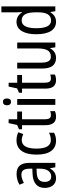

<svg xmlns="http://www.w3.org/2000/svg" viewBox="928 -1728 810 2705"><g transform="rotate(-90 1332.5 -375.0)"><path d="M236 -546C179 -546 126 -531 83 -505L109 -443C149 -465 187 -478 225 -478C282 -478 309 -443 309 -359V-324L239 -321C107 -316 38 -256 38 -150C38 -58 85 10 172 10C239 10 279 -18 312 -75H315L329 0H391V-363C391 -483 345 -546 236 -546ZM252 -262 309 -265V-213C309 -113 264 -58 198 -58C152 -58 123 -87 123 -151C123 -220 160 -258 252 -262Z M705 10C744 10 785 0 815 -18V-89C783 -73 748 -63 711 -63C632 -63 592 -131 592 -266C592 -403 632 -473 712 -473C739 -473 770 -464 797 -452L822 -521C793 -537 754 -547 708 -547C579 -547 507 -448 507 -265C507 -80 579 10 705 10Z M1064 -62C1022 -62 1005 -90 1005 -148V-469H1114V-537H1005V-658H951L925 -538L864 -512V-469H922V-140C922 -34 966 10 1041 10C1071 10 1100 4 1120 -6V-72C1104 -66 1083 -62 1064 -62Z M1251 -738C1221 -738 1202 -719 1202 -681C1202 -644 1221 -624 1251 -624C1280 -624 1298 -644 1298 -681C1298 -719 1281 -738 1251 -738ZM1291 -537H1208V0H1291Z M1579 -62C1537 -62 1520 -90 1520 -148V-469H1629V-537H1520V-658H1466L1440 -538L1379 -512V-469H1437V-140C1437 -34 1481 10 1556 10C1586 10 1615 4 1635 -6V-72C1619 -66 1598 -62 1579 -62Z M2086 -537H2003V-253C2003 -126 1973 -63 1885 -63C1829 -63 1803 -106 1803 -199V-537H1720V-186C1720 -62 1764 10 1871 10C1927 10 1976 -18 2003 -72H2008L2019 0H2086Z M2379 10C2440 10 2482 -20 2512 -69H2516L2528 0H2595V-760H2512V-543C2512 -523 2513 -494 2515 -468H2511C2482 -517 2436 -547 2377 -547C2268 -547 2203 -448 2203 -268C2203 -86 2267 10 2379 10ZM2396 -60C2323 -60 2288 -132 2288 -267C2288 -399 2322 -474 2395 -474C2479 -474 2512 -408 2512 -272V-246C2512 -122 2476 -60 2396 -60Z"/></g></svg>

Font: Noto Sans Georgian Condensed
Style: Regular
Weight: 400
Width: 3
Designer: Monotype Design Team, Akaki Razmadze
Foundry: Google LLC
Version: Version 2.005